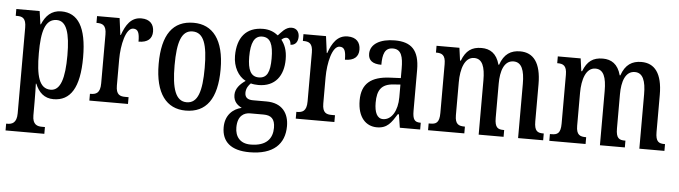

<svg xmlns="http://www.w3.org/2000/svg" viewBox="-49 -773 4289 1213"><g transform="rotate(5 2095.5 -166.5)"><path d="M13 234H259V191H240C211 191 180 183 180 124V37C180 -8 179 -47 178 -77H181C203 -23 239 11 297 11C404 11 461 -75 461 -268C461 -461 404 -546 299 -546C236 -546 200 -508 177 -453H174L162 -536H14V-493H23C56 -493 80 -484 80 -424V120C80 182 49 191 20 191H13ZM274 -47C201 -47 180 -128 180 -271C180 -407 201 -489 275 -489C337 -489 361 -413 361 -272C361 -128 337 -47 274 -47Z M524 0H769V-43H748C715 -43 689 -51 689 -110V-276C689 -368 714 -477 761 -477C792 -477 801 -453 801 -398C859 -398 887 -424 887 -469C887 -515 861 -546 806 -546C741 -546 709 -495 686 -430H683L669 -536H526V-493H529C564 -493 589 -484 589 -425V-115C589 -52 562 -43 527 -43H524Z M1135 10C1265 10 1333 -81 1333 -269C1333 -456 1259 -547 1138 -547C1007 -547 940 -456 940 -269C940 -81 1014 10 1135 10ZM1137 -43C1067 -43 1041 -121 1041 -269C1041 -417 1066 -492 1136 -492C1207 -492 1232 -417 1232 -269C1232 -121 1208 -43 1137 -43Z M1560 237C1711 237 1782 166 1782 52C1782 -28 1740 -92 1639 -92H1553C1522 -92 1502 -104 1502 -135C1502 -164 1518 -185 1531 -197C1542 -193 1566 -191 1579 -191C1686 -191 1737 -264 1737 -367C1737 -427 1720 -462 1699 -489C1708 -497 1717 -504 1731 -504C1745 -504 1759 -486 1759 -462C1792 -462 1806 -488 1806 -517C1806 -546 1790 -570 1757 -570C1718 -570 1692 -532 1674 -514C1650 -533 1620 -547 1579 -547C1470 -547 1416 -477 1416 -362C1416 -293 1449 -234 1497 -210C1462 -186 1434 -156 1434 -116C1434 -72 1461 -51 1487 -38C1432 -26 1384 17 1384 94C1384 185 1442 237 1560 237ZM1577 -239C1527 -239 1506 -281 1506 -364C1506 -452 1527 -498 1577 -498C1629 -498 1648 -454 1648 -365C1648 -280 1630 -239 1577 -239ZM1562 188C1496 188 1464 146 1464 88C1464 13 1505 -8 1543 -8H1628C1676 -8 1701 13 1701 70C1701 136 1665 188 1562 188Z M1833 0H2078V-43H2057C2024 -43 1998 -51 1998 -110V-276C1998 -368 2023 -477 2070 -477C2101 -477 2110 -453 2110 -398C2168 -398 2196 -424 2196 -469C2196 -515 2170 -546 2115 -546C2050 -546 2018 -495 1995 -430H1992L1978 -536H1835V-493H1838C1873 -493 1898 -484 1898 -425V-115C1898 -52 1871 -43 1836 -43H1833Z M2348 10C2414 10 2438 -28 2473 -84H2480L2493 0H2622V-43H2619C2583 -43 2570 -59 2570 -115V-373C2570 -500 2517 -547 2414 -547C2322 -547 2259 -511 2259 -449C2259 -407 2286 -386 2342 -386C2342 -452 2354 -495 2406 -495C2460 -495 2472 -448 2472 -373V-313L2406 -310C2285 -305 2225 -257 2225 -151C2225 -41 2280 10 2348 10ZM2382 -45C2344 -45 2327 -84 2327 -145C2327 -223 2352 -264 2430 -269L2473 -272V-191C2473 -107 2437 -45 2382 -45Z M2672 0H2902V-43H2900C2864 -43 2839 -51 2839 -110V-319C2839 -404 2863 -480 2923 -480C2975 -480 2993 -430 2993 -344V0H3151V-43H3147C3112 -43 3091 -52 3091 -115V-332C3091 -411 3112 -480 3173 -480C3224 -480 3243 -430 3243 -344V0H3402V-43H3399C3363 -43 3342 -52 3342 -115V-350C3342 -487 3292 -547 3209 -547C3150 -547 3107 -521 3083 -451H3079C3060 -522 3017 -547 2964 -547C2902 -547 2865 -521 2840 -456H2835L2824 -536H2679V-493H2681C2716 -493 2740 -484 2740 -425V-115C2740 -52 2718 -43 2682 -43H2672Z M3441 0H3671V-43H3669C3633 -43 3608 -51 3608 -110V-319C3608 -404 3632 -480 3692 -480C3744 -480 3762 -430 3762 -344V0H3920V-43H3916C3881 -43 3860 -52 3860 -115V-332C3860 -411 3881 -480 3942 -480C3993 -480 4012 -430 4012 -344V0H4171V-43H4168C4132 -43 4111 -52 4111 -115V-350C4111 -487 4061 -547 3978 -547C3919 -547 3876 -521 3852 -451H3848C3829 -522 3786 -547 3733 -547C3671 -547 3634 -521 3609 -456H3604L3593 -536H3448V-493H3450C3485 -493 3509 -484 3509 -425V-115C3509 -52 3487 -43 3451 -43H3441Z"/></g></svg>

Font: Noto Serif Bengali ExtraCondensed Medium
Style: Regular
Weight: 500
Width: 2
Designer: Juan Bruce, Universal Thirst, Indian Type Foundry and the Monotype Design Team.
Foundry: Monotype Imaging Inc.
Version: Version 2.003